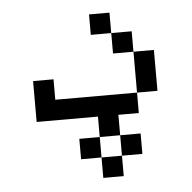

<svg xmlns="http://www.w3.org/2000/svg" viewBox="-43 -543 585 585"><g transform="rotate(-5 250.0 -250.0)"><path d="M375 -62.5V-125H312.5V-62.5H250V0H312.5V-62.5ZM250 -62.5V-125H187.5V-62.5ZM250 -125H312.5V-187.5H375V-250H125V-312.5H62.5Q62.5 -312.5 62.5 -187.5H250ZM375 -250H437.5Q437.5 -250 437.5 -375H375Q375 -375 375 -250ZM375 -375V-437.5H312.5V-375ZM312.5 -437.5V-500H250V-437.5Z"/></g></svg>

Font: UnifontExMono
Style: Regular
Weight: 500
Version: Version 15.0.06